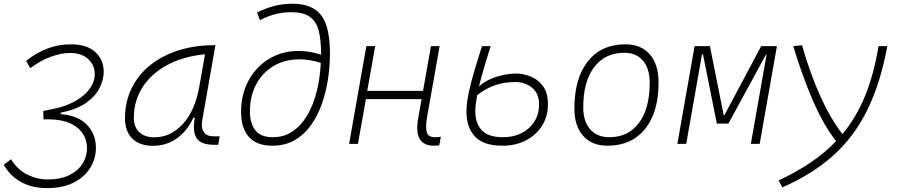

<svg xmlns="http://www.w3.org/2000/svg" viewBox="-43 -762 4750 1017"><path d="M204.6 234.4Q126.5 234.4 68.4 202.1Q10.3 169.9 -22.9 110.8L15.1 81.5Q50.3 137.7 102.1 163.1Q153.8 188.5 210.4 188.5Q278.3 188.5 325.2 165Q372.1 141.6 395.8 102.3Q419.4 63 417.5 16.1Q415 -49.3 361.8 -89.6Q308.6 -129.9 210.9 -129.9Q209 -129.9 203.9 -129.9Q198.7 -129.9 187.5 -129.4L186 -174.3Q213.4 -179.2 235.8 -184.1Q258.3 -189 274.4 -193.4Q326.7 -208 368.4 -234.1Q410.2 -260.3 434.6 -295.2Q459 -330.1 459 -370.1Q459 -416.5 424.3 -449Q389.6 -481.4 327.1 -481.4Q283.7 -481.4 229.5 -462.6Q175.3 -443.8 117.2 -400.9L95.2 -439.5Q205.6 -527.3 331.5 -527.3Q417.5 -527.3 461.9 -486.1Q506.3 -444.8 506.3 -381.8Q506.3 -341.3 485.1 -297.4Q463.9 -253.4 414.1 -217.8Q364.3 -182.1 278.8 -165.5V-157.7L287.1 -156.7Q373 -147.9 417.7 -100.8Q462.4 -53.7 464.8 12.2Q467.3 69.8 438.7 120.6Q410.2 171.4 351.6 202.9Q293 234.4 204.6 234.4Z M767.6 10.3Q696.8 10.3 658 -27.8Q619.1 -65.9 619.1 -135.3Q619.1 -223.1 654.3 -294.7Q689.5 -366.2 752.9 -417Q816.4 -467.8 902.3 -495.1Q988.3 -522.5 1089.4 -522.5H1098.1L1028.3 -126Q1021 -85.4 1036.4 -62.7Q1051.8 -40 1086.4 -40H1120.6L1112.8 4.9H1089.8Q1022 4.9 998.8 -29.5Q975.6 -64 988.8 -138.7H981.4Q948.2 -66.9 892.8 -28.3Q837.4 10.3 767.6 10.3ZM774.9 -34.7Q860.8 -34.7 925.8 -105.5Q990.7 -176.3 1013.2 -306.2L1043 -474.6Q927.7 -463.4 843.3 -418Q758.8 -372.6 712.4 -300.5Q666 -228.5 666 -137.7Q666 -88.9 694.8 -61.8Q723.6 -34.7 774.9 -34.7Z M1399.4 9.8Q1317.4 9.8 1275.6 -36.6Q1233.9 -83 1233.9 -168.9Q1233.9 -261.7 1273.2 -334.7Q1312.5 -407.7 1381.6 -450Q1450.7 -492.2 1540 -492.2Q1598.1 -492.2 1657.7 -472.2Q1657.7 -475.1 1657.7 -478Q1657.7 -550.8 1645 -599.6Q1632.3 -648.4 1598.1 -672.9Q1564 -697.3 1499 -697.3Q1450.7 -697.3 1409.2 -685.3Q1367.7 -673.3 1333.5 -654.8L1318.8 -695.8Q1356.4 -715.3 1403.6 -728.8Q1450.7 -742.2 1506.3 -742.2Q1610.8 -742.2 1657.7 -681.9Q1704.6 -621.6 1704.6 -478.5Q1704.6 -410.6 1694.1 -341.6Q1683.6 -272.5 1661.1 -209.5Q1638.7 -146.5 1602.8 -96.9Q1566.9 -47.4 1516.6 -18.8Q1466.3 9.8 1399.4 9.8ZM1656.2 -428.7Q1599.6 -447.8 1543.5 -447.8Q1464.8 -447.8 1405.5 -412.1Q1346.2 -376.5 1313.5 -314.2Q1280.8 -252 1280.8 -171.9Q1280.8 -109.4 1309.1 -72.3Q1337.4 -35.2 1401.9 -35.2Q1460.4 -35.2 1505.9 -65.4Q1551.3 -95.7 1583.5 -149.7Q1615.7 -203.6 1634 -275.1Q1652.3 -346.7 1656.2 -428.7Z M1806.2 0 1897.5 -517.6H1944.3L1902.3 -280.8H2197.8L2239.7 -517.6H2285.6L2219.2 -141.6Q2209.5 -85.9 2218 -60.5Q2226.6 -35.2 2260.7 -35.2Q2274.9 -35.2 2292 -37.6L2283.7 8.3Q2270 9.8 2254.4 9.8Q2202.1 9.8 2180.4 -25.6Q2158.7 -61 2172.4 -136.7L2189.9 -236.8H1895L1853 0Z M2619.1 9.8Q2517.1 9.8 2472.4 -39.3Q2427.7 -88.4 2427.7 -169.4Q2427.7 -216.3 2440.7 -275.4Q2453.6 -334.5 2472.7 -397.2Q2491.7 -460 2509.8 -517.6H2555.7Q2539.6 -464.4 2522.9 -409.4Q2506.3 -354.5 2494.1 -304.2Q2523.4 -330.6 2560.1 -345.5Q2596.7 -360.4 2631.1 -366.5Q2665.5 -372.6 2688 -372.6Q2729 -372.6 2768.6 -356.4Q2808.1 -340.3 2833.7 -304.9Q2859.4 -269.5 2859.4 -210.4Q2859.4 -145.5 2828.1 -95.9Q2796.9 -46.4 2742.7 -18.3Q2688.5 9.8 2619.1 9.8ZM2484.4 -257.8Q2480 -234.4 2477.3 -212.9Q2474.6 -191.4 2474.6 -173.3Q2474.6 -108.9 2509 -72Q2543.5 -35.2 2622.1 -35.2Q2677.7 -35.2 2720.7 -57.4Q2763.7 -79.6 2788.1 -118.9Q2812.5 -158.2 2812.5 -209Q2812.5 -267.1 2775.1 -297.4Q2737.8 -327.6 2686 -327.6Q2663.6 -327.6 2632.1 -323.5Q2600.6 -319.3 2563 -304.4Q2525.4 -289.6 2484.4 -257.8Z M3174.8 9.8Q3092.3 9.8 3045.9 -42.5Q2999.5 -94.7 2999.5 -187.5Q2999.5 -347.7 3071 -437.5Q3142.6 -527.3 3269.5 -527.3Q3352.5 -527.3 3398.9 -474.1Q3445.3 -420.9 3445.3 -325.2Q3445.3 -167.5 3373.8 -78.9Q3302.2 9.8 3174.8 9.8ZM3184.6 -35.2Q3285.2 -35.2 3341.8 -111.3Q3398.4 -187.5 3398.4 -323.7Q3398.4 -398.4 3363 -440.4Q3327.6 -482.4 3263.7 -482.4Q3161.6 -482.4 3104 -406Q3046.4 -329.6 3046.4 -193.8Q3046.4 -119.1 3083 -77.1Q3119.6 -35.2 3184.6 -35.2Z M3544.9 0 3636.2 -517.6H3717.3L3790.5 -151.4H3793.9L3988.8 -517.6H4072.3L3981 0H3934.1L4017.6 -473.6H4014.6L3815.4 -107.4H3753.9L3680.7 -473.6H3675.3L3591.8 0Z M4100.6 230.5 4081.5 193.8Q4175.8 149.4 4251.5 98.4Q4327.1 47.4 4385.7 -14.6Q4318.8 -99.6 4262.5 -230.2Q4206.1 -360.8 4158.7 -517.6L4205.1 -522.5Q4294.9 -211.4 4419.4 -51.8Q4493.2 -140.6 4539.6 -254.6Q4585.9 -368.7 4610.4 -517.6H4657.2Q4621.1 -323.7 4552.5 -182.4Q4483.9 -41 4373.3 59.3Q4262.7 159.7 4100.6 230.5Z"/></svg>

Font: Cascadia Code ExtraLight
Style: Italic
Weight: 200
Italic angle: -10°
Monospace: yes
Designer: Aaron Bell
Foundry: Saja Typeworks
Version: Version 2404.023; ttfautohint (v1.8.4)